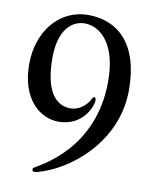

<svg xmlns="http://www.w3.org/2000/svg" viewBox="-80 -754 648 820"><g transform="rotate(10 244.0 -344.0)"><path d="M463 -408C463 -612 362 -694 237 -694C109 -694 24 -583 24 -444C24 -288 113 -223 189 -223C298 -223 330 -319 330 -338C330 -349 327 -353 323 -353C318 -353 316 -347 312 -342C307 -329 277 -288 230 -288C185 -288 117 -316 117 -488C117 -612 175 -656 228 -656C290 -656 369 -600 369 -429C369 -133 143 -28 125 -14C118 -11 116 -9 116 -2C116 2 119 6 126 6C128 6 131 6 135 5C276 -31 463 -183 463 -408Z"/></g></svg>

Font: Engagement
Style: Regular
Weight: 400
Designer: Astigmatic (AOETI)
Foundry: Astigmatic (AOETI)
Version: Version 1.000